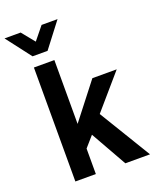

<svg xmlns="http://www.w3.org/2000/svg" viewBox="-210 -998 892 1093"><g transform="rotate(-20 236.0 -451.5)"><path d="M233.4 -217.8 177.7 -154.3V0H53.7V-690.4H177.7V-303.7L345.7 -519.5H493.2L315.4 -313.5L505.9 0H356.4ZM-46.9 -903.3H50.8L114.3 -825.2L177.7 -903.3H274.4L159.2 -752.9H68.4Z"/></g></svg>

Font: Dinish
Style: Bold
Weight: 700
Designer: Bert Driehuis
Foundry: Playbeing
Version: Version 3.006; git-39231f3c-release